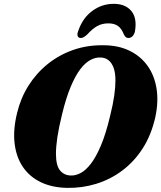

<svg xmlns="http://www.w3.org/2000/svg" viewBox="-20 -944 822 978"><path d="M508.5 -713.5Q584 -713 640.5 -685.2Q697 -657.5 732 -608.2Q767 -559 777.5 -492.2Q788 -425.5 771 -346.5Q750.5 -256 706.8 -188Q663 -120 602.2 -74.8Q541.5 -29.5 469.5 -7.5Q397.5 14.5 321 13Q245 11.5 188.2 -15.8Q131.5 -43 97.2 -92.8Q63 -142.5 54.5 -212.5Q46 -282.5 67 -368.5Q85 -443.5 124.5 -506.8Q164 -570 222 -617Q280 -664 352.5 -689.5Q425 -715 508.5 -713.5ZM340.5 -50Q364.5 -49 390.5 -62.5Q416.5 -76 442.8 -109.8Q469 -143.5 494.2 -203.2Q519.5 -263 541 -354Q555.5 -412 561.8 -456.2Q568 -500.5 568 -533.5Q568 -574 558.5 -599.2Q549 -624.5 532.8 -637.2Q516.5 -650 494.5 -651Q468.5 -653 441.5 -639Q414.5 -625 389 -591.5Q363.5 -558 339.8 -501.2Q316 -444.5 296 -361Q279.5 -294.5 272.2 -245.2Q265 -196 265 -161Q265 -101.5 285.5 -76.2Q306 -51 340.5 -50ZM532 -825Q499.5 -825 474.5 -810.8Q449.5 -796.5 424.5 -768.5Q415 -760 407.2 -755.2Q399.5 -750.5 392 -750.5Q379.5 -750.5 375.8 -760Q372 -769.5 378 -785Q400.5 -852 449.8 -888.2Q499 -924.5 559 -924.5Q618.5 -924.5 648.8 -888.2Q679 -852 667.5 -785Q664.5 -769.5 655.5 -760Q646.5 -750.5 633.5 -750.5Q625.5 -750.5 620.5 -755.2Q615.5 -760 611 -768.5Q600 -797.5 581.5 -811.2Q563 -825 532 -825Z"/></svg>

Font: Fraunces ExtraBold
Style: Italic
Weight: 800
Italic angle: -16°
Version: Version 1.000;[b76b70a41]